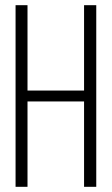

<svg xmlns="http://www.w3.org/2000/svg" viewBox="-20 -720 431 740"><path d="M304 -329H86V0H40V-700H86V-371H304V-700H351V0H304Z"/></svg>

Font: Bebas Neue Book
Style: Regular
Weight: 400
Designer: Ryoichi Tsunekawa
Foundry: Ryoichi Tsunekawa
Version: Version 001.003